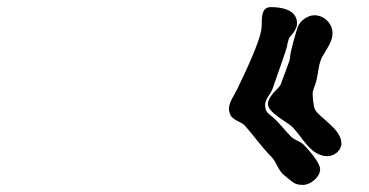

<svg xmlns="http://www.w3.org/2000/svg" viewBox="-20 -575 1040 541"><path d="M735 -282C735 -257 789 -232 804 -217C833 -188 855 -135 903 -135C922 -135 942 -151 942 -171C942 -213 876 -245 867 -268C863 -277 861 -302 861 -312C861 -321 869 -337 871 -346C877 -369 877 -394 888 -415C899 -435 917 -457 917 -481C917 -509 893 -532 866 -532C847 -532 826 -517 819 -499C815 -488 797 -427 797 -411C797 -404 774 -347 771 -337C768 -328 735 -305 735 -282ZM625 -267C625 -263 627 -258 628 -254C634 -236 659 -233 670 -221C695 -193 717 -161 744 -134C759 -119 764 -94 781 -81C804 -63 808 -54 834 -54C855 -54 882 -76 882 -98C882 -117 849 -154 836 -167C826 -177 810 -180 800 -190C784 -206 770 -225 753 -241C738 -255 727 -257 727 -280C727 -296 743 -310 748 -325C751 -334 789 -440 789 -446C789 -450 794 -468 796 -470C805 -479 817 -495 817 -509C817 -548 773 -555 743 -555C712 -555 719 -515 717 -496C713 -457 667 -363 648 -323C640 -306 625 -288 625 -267Z"/></svg>

Font: ChillLongCangKaiShu ExtraBold
Style: Regular
Weight: 800
Version: Version 3.500;Glyphs 3.1.1 (3135)